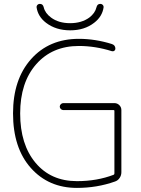

<svg xmlns="http://www.w3.org/2000/svg" viewBox="-20 -961 713 971"><path d="M165 -923.8Q164.1 -930.7 168.9 -936Q173.8 -941.4 181.6 -941.4Q197.3 -941.4 201.2 -923.8Q208 -894.5 238.3 -872.1Q276.4 -843.8 334.5 -843.8Q392.6 -843.8 431.6 -872.1Q460.9 -894.5 467.8 -923.8Q471.7 -941.4 487.3 -941.4Q495.1 -941.4 500 -936Q504.9 -930.7 503.9 -923.8Q497.1 -877 456.1 -845.7Q407.2 -807.6 335 -807.6Q262.7 -807.6 212.9 -845.7Q171.9 -877 165 -923.8ZM378.9 -728.5Q244.1 -728.5 163.1 -636.2Q82 -543.9 82 -387.2Q82 -230.5 159.7 -137.7Q237.3 -44.9 369.1 -44.9Q470.7 -44.9 554.7 -77.1Q558.6 -79.1 558.6 -84V-400.4Q558.6 -404.3 554.7 -404.3H299.8Q293 -404.3 287.6 -409.7Q282.2 -415 282.2 -421.9Q282.2 -428.7 287.6 -434.1Q293 -439.5 299.8 -439.5H558.6Q573.2 -439.5 583.5 -429.2Q593.8 -418.9 593.8 -404.3V-89.8Q593.8 -74.2 585 -61Q576.2 -47.9 561.5 -43Q470.7 -10.7 369.1 -10.7Q225.6 -10.7 135.7 -111.8Q45.9 -212.9 45.9 -387.7Q45.9 -559.6 137.2 -662.1Q228.5 -764.6 378.9 -764.6Q461.9 -764.6 545.9 -738.3Q563.5 -732.4 563.5 -714.8Q563.5 -708 558.1 -704.1Q552.7 -700.2 545.9 -702.1Q461.9 -728.5 378.9 -728.5Z"/></svg>

Font: Gen Jyuu Gothic ExtraLight
Style: Regular
Weight: 100
Designer: [Source Han Sans]
Ryoko NISHIZUKA  (kana & ideographs); Paul D. Hunt (Latin, Greek & Cyrillic); Wenlong ZHANG  (bopomofo
Version: Version 1.002.20150607